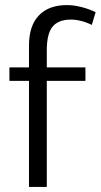

<svg xmlns="http://www.w3.org/2000/svg" viewBox="-20 -735 396 755"><path d="M243 -715Q271 -715 301.5 -707Q332 -699 356 -687L341 -637Q321 -647 299.5 -652.5Q278 -658 259 -658Q210 -658 187 -630.5Q164 -603 164 -537V-470H316V-417H164V0H94V-417H17V-470H94V-556Q94 -634 133 -674.5Q172 -715 243 -715Z"/></svg>

Font: Mukta Vaani Light
Style: Regular
Weight: 300
Designer: Noopur Datye, Girish Dalvi, Yashodeep Gholap, Pallavi Karambelkar
Foundry: Ek Type
Version: Version 2.538;PS 1.000;hotconv 16.6.51;makeotf.lib2.5.65220;